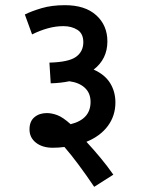

<svg xmlns="http://www.w3.org/2000/svg" viewBox="-20 -652 549 742"><path d="M76 -596Q102 -609 141 -620.5Q180 -632 231 -632Q309 -632 352 -593Q395 -554 395 -492Q395 -424 342 -383Q385 -364 405.5 -331Q426 -298 426 -256Q426 -205 397 -165.5Q368 -126 314 -104Q341 -75 368 -42.5Q395 -10 418 23L344 70Q313 24 284 -15Q255 -54 229 -84Q207 -81 184 -81Q144 -81 119 -100.5Q94 -120 94 -152Q94 -183 113 -199Q132 -215 161 -215Q180 -215 201.5 -207Q223 -199 253 -172Q330 -191 330 -258Q330 -292 308 -312.5Q286 -333 248 -338Q215 -331 176 -330L171 -410Q246 -412 274 -432.5Q302 -453 302 -489Q302 -522 279.5 -536.5Q257 -551 225 -551Q195 -551 164.5 -542.5Q134 -534 104 -519Z"/></svg>

Font: Noto Sans SemiCondensed Medium
Style: Italic
Weight: 500
Width: 4
Italic angle: -12°
Designer: Monotype Design Team
Foundry: Monotype Imaging Inc.
Version: Version 2.013; ttfautohint (v1.8.4.7-5d5b)